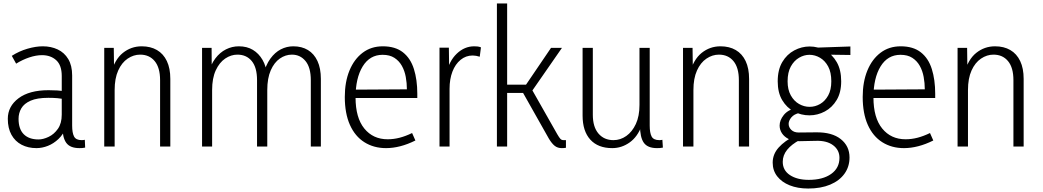

<svg xmlns="http://www.w3.org/2000/svg" viewBox="-20 -845 6012 1107"><path d="M340 -115 361 -110Q345 -70 317 -43.5Q289 -17 256 -4Q223 9 190 9Q142 9 104.5 -10.5Q67 -30 46 -68Q25 -106 25 -160Q25 -232 87 -278.5Q149 -325 260 -325Q287 -325 311 -323.5Q335 -322 358 -317V-273Q333 -277 310.5 -279Q288 -281 259 -281Q194 -281 156.5 -264.5Q119 -248 103 -220.5Q87 -193 87 -160Q87 -101 117 -71Q147 -41 202 -41Q229 -41 260.5 -56Q292 -71 314 -102.5Q336 -134 336 -184V-407Q336 -469 304 -498Q272 -527 222 -527Q188 -527 149 -514Q110 -501 73 -478L48 -523Q90 -550 138 -564Q186 -578 227 -578Q274 -578 312.5 -560Q351 -542 373.5 -504.5Q396 -467 396 -410V-121Q396 -79 407 -58Q418 -37 451 -37Q456 -37 460 -37.5Q464 -38 469 -39L471 6Q463 8 454.5 8.5Q446 9 438 9Q384 9 362 -21.5Q340 -52 340 -115Z M903 0V-383Q903 -455 872 -492.5Q841 -530 788 -530Q750 -530 716 -507Q682 -484 661.5 -438.5Q641 -393 641 -326V0H581V-569H636L638 -420H619Q641 -502 688.5 -540Q736 -578 797 -578Q848 -578 885 -556.5Q922 -535 942 -493Q962 -451 962 -390V0Z M1830 0H1772V-383Q1772 -456 1741.5 -493Q1711 -530 1663 -530Q1626 -530 1593.5 -507.5Q1561 -485 1541 -439.5Q1521 -394 1521 -326V0H1462V-383Q1462 -456 1431.5 -493Q1401 -530 1349 -530Q1312 -530 1278.5 -507.5Q1245 -485 1224 -439.5Q1203 -394 1203 -326V0H1145V-569H1200L1201 -420H1181Q1195 -473 1221.5 -508Q1248 -543 1283 -560.5Q1318 -578 1357 -578Q1404 -578 1438 -557.5Q1472 -537 1493.5 -500Q1515 -463 1520 -413H1498Q1512 -470 1538.5 -506.5Q1565 -543 1599 -560.5Q1633 -578 1671 -578Q1720 -578 1755.5 -556.5Q1791 -535 1810.5 -493Q1830 -451 1830 -390Z M2206 9Q2135 9 2081 -25Q2027 -59 1997.5 -125Q1968 -191 1968 -286Q1968 -373 1995 -438.5Q2022 -504 2071 -541Q2120 -578 2187 -578Q2259 -578 2303 -543.5Q2347 -509 2366.5 -447Q2386 -385 2386 -305V-280H2001L2002 -328L2326 -330Q2326 -366 2319.5 -401.5Q2313 -437 2297 -465.5Q2281 -494 2254 -511.5Q2227 -529 2186 -529Q2112 -529 2071 -462Q2030 -395 2030 -283Q2030 -166 2080.5 -104Q2131 -42 2215 -42Q2250 -42 2284.5 -51Q2319 -60 2356 -78L2375 -35Q2331 -13 2288.5 -2Q2246 9 2206 9Z M2514 0V-570H2568L2570 -420H2554Q2569 -493 2613.5 -535.5Q2658 -578 2714 -578Q2724 -578 2733.5 -577Q2743 -576 2753 -572L2746 -518Q2724 -525 2705 -525Q2666 -525 2635.5 -500Q2605 -475 2588.5 -432Q2572 -389 2572 -333V0Z M2904 0H2845V-825H2904ZM3145 -45 2996 -309H2872V-357H3013L3157 -569H3220L3041 -311V-339L3193 -71Q3204 -52 3211 -44.5Q3218 -37 3229 -37Q3232 -37 3235 -37Q3238 -37 3243 -37V7Q3237 8 3231.5 8.5Q3226 9 3219 9Q3195 9 3178.5 -4Q3162 -17 3145 -45Z M3670 -121H3680Q3656 -56 3610 -23.5Q3564 9 3510 9Q3428 9 3383.5 -40Q3339 -89 3339 -179V-569H3398V-183Q3398 -113 3430.5 -75Q3463 -37 3517 -37Q3557 -37 3591 -61Q3625 -85 3646 -130Q3667 -175 3667 -240V-569H3726V-121Q3726 -79 3737 -58Q3748 -37 3782 -37Q3786 -37 3790.5 -37.5Q3795 -38 3799 -39L3802 6Q3793 8 3784.5 8.5Q3776 9 3768 9Q3714 9 3692 -22Q3670 -53 3670 -121Z M4240 0V-383Q4240 -455 4209 -492.5Q4178 -530 4125 -530Q4087 -530 4053 -507Q4019 -484 3998.5 -438.5Q3978 -393 3978 -326V0H3918V-569H3973L3975 -420H3956Q3978 -502 4025.5 -540Q4073 -578 4134 -578Q4185 -578 4222 -556.5Q4259 -535 4279 -493Q4299 -451 4299 -390V0Z M4773 -376Q4773 -428 4755 -461.5Q4737 -495 4708 -512Q4679 -529 4647 -529Q4616 -529 4587 -512Q4558 -495 4539.5 -461.5Q4521 -428 4521 -376Q4521 -328 4539.5 -295Q4558 -262 4587 -245.5Q4616 -229 4648 -229Q4680 -229 4708.5 -245.5Q4737 -262 4755 -294.5Q4773 -327 4773 -376ZM4830 -376Q4830 -312 4804 -268.5Q4778 -225 4736 -202.5Q4694 -180 4647 -180Q4599 -180 4557.5 -202Q4516 -224 4490 -267.5Q4464 -311 4464 -376Q4464 -443 4490.5 -487.5Q4517 -532 4559.5 -554.5Q4602 -577 4648 -577Q4696 -577 4737.5 -554Q4779 -531 4804.5 -486.5Q4830 -442 4830 -376ZM4883 -577V-528L4740 -530L4647 -569ZM4566 -64 4591 -38Q4544 -13 4518.5 18.5Q4493 50 4493 88Q4493 137 4534.5 164.5Q4576 192 4643 192Q4724 192 4772 158Q4820 124 4820 65Q4820 20 4783.5 -7.5Q4747 -35 4684 -33L4591 -31Q4554 -30 4528 -43Q4502 -56 4488.5 -76.5Q4475 -97 4475 -121Q4475 -152 4499 -182Q4523 -212 4573 -224L4590 -194Q4558 -187 4542.5 -168Q4527 -149 4527 -131Q4527 -111 4542.5 -96Q4558 -81 4585 -81L4686 -82Q4777 -83 4827.5 -43Q4878 -3 4878 63Q4878 116 4849 156.5Q4820 197 4766.5 219.5Q4713 242 4640 242Q4579 242 4533 223.5Q4487 205 4461 171.5Q4435 138 4435 93Q4435 44 4469.5 5.5Q4504 -33 4566 -64Z M5192 9Q5121 9 5067 -25Q5013 -59 4983.5 -125Q4954 -191 4954 -286Q4954 -373 4981 -438.5Q5008 -504 5057 -541Q5106 -578 5173 -578Q5245 -578 5289 -543.5Q5333 -509 5352.5 -447Q5372 -385 5372 -305V-280H4987L4988 -328L5312 -330Q5312 -366 5305.5 -401.5Q5299 -437 5283 -465.5Q5267 -494 5240 -511.5Q5213 -529 5172 -529Q5098 -529 5057 -462Q5016 -395 5016 -283Q5016 -166 5066.5 -104Q5117 -42 5201 -42Q5236 -42 5270.5 -51Q5305 -60 5342 -78L5361 -35Q5317 -13 5274.5 -2Q5232 9 5192 9Z M5823 0V-383Q5823 -455 5792 -492.5Q5761 -530 5708 -530Q5670 -530 5636 -507Q5602 -484 5581.5 -438.5Q5561 -393 5561 -326V0H5501V-569H5556L5558 -420H5539Q5561 -502 5608.5 -540Q5656 -578 5717 -578Q5768 -578 5805 -556.5Q5842 -535 5862 -493Q5882 -451 5882 -390V0Z"/></svg>

Font: Yaldevi ExtraLight Light
Style: Regular
Weight: 300
Version: Version 1.100